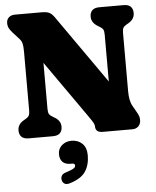

<svg xmlns="http://www.w3.org/2000/svg" viewBox="-63 -753 879 1080"><g transform="rotate(-5 377.0 -212.5)"><path d="M268.5 -49Q268.5 -26 255.5 -13Q242.5 0 215 0H79Q51.5 0 38.5 -13Q25.5 -26 25.5 -49Q25.5 -84 60.5 -104L71 -110Q84 -117 89.5 -126.5Q95 -136 95 -156.5V-488Q95 -517.5 91.2 -533.2Q87.5 -549 75 -562.5L41 -600Q27.5 -615 21 -627.2Q14.5 -639.5 14.5 -656.5Q14.5 -676.5 27.8 -688.2Q41 -700 62 -700H212.5Q240.5 -700 255.5 -693Q270.5 -686 285 -665L577.5 -248L555.5 -142.5V-543.5Q555.5 -564 550.5 -572.8Q545.5 -581.5 531 -590L521 -596Q485.5 -617.5 485.5 -651Q485.5 -674 498.5 -687Q511.5 -700 539 -700H675Q703 -700 715.8 -687Q728.5 -674 728.5 -651Q728.5 -616 693.5 -596L683 -590Q669 -582 664 -573.2Q659 -564.5 659 -543.5V-215Q659 -188.5 663 -167.8Q667 -147 676.5 -130.5L693 -101.5Q705.5 -80 708.8 -70Q712 -60 712 -48.5Q712 -26.5 698.8 -13.2Q685.5 0 664.5 0H496.5Q456 0 456 -35Q456 -42.5 451 -52.8Q446 -63 422.5 -96.5L150.5 -484L198.5 -550.5V-156.5Q198.5 -135.5 203.8 -126.8Q209 -118 223 -110L233 -104Q268.5 -84 268.5 -49ZM301 163Q270.5 163 255.5 147.2Q240.5 131.5 240.5 104Q240.5 73 262.8 53.8Q285 34.5 317 34.5Q354 34.5 377.8 57.5Q401.5 80.5 401.5 124Q401.5 178 376.5 215.5Q351.5 253 285.5 272.5Q267.5 277.5 256.5 270.5Q245.5 263.5 243 249.5Q240.5 236.5 246.5 225.5Q252.5 214.5 269.5 209.5Q294 201.5 306 196Q318 190.5 321.8 185.5Q325.5 180.5 325.5 175Q325.5 163 310 163Z"/></g></svg>

Font: Fraunces 144pt S100 Black
Style: Regular
Weight: 900
Version: Version 1.000